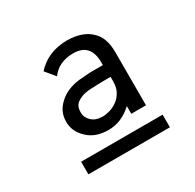

<svg xmlns="http://www.w3.org/2000/svg" viewBox="-111 -743 723 712"><g transform="rotate(-30 250.0 -387.0)"><path d="M325 -488V-476H311H273C258 -475 240 -474 219 -472C183 -467 154 -454 134 -434C112 -414 102 -390 102 -362C102 -333 113 -309 136 -288C158 -267 187 -257 224 -257C261 -257 295 -271 326 -300V-267H389V-485V-495C389 -537 378 -568 354 -589C332 -610 299 -621 257 -622C201 -622 156 -603 123 -566L157 -525C178 -554 210 -569 251 -569C300 -569 325 -542 325 -488ZM328 -424V-406C328 -388 325 -373 318 -361C311 -349 303 -339 293 -332C283 -325 272 -319 261 -316C250 -313 240 -311 231 -311C210 -311 194 -316 182 -328C172 -338 166 -350 166 -363C166 -376 168 -386 173 -394C178 -401 186 -408 197 -412C208 -418 223 -421 242 -422C261 -423 284 -424 312 -424ZM76 -206V-152H425V-206Z"/></g></svg>

Font: Inconsolatazi4
Style: Regular
Weight: 400
Designer: Raph Levien, Kirill Tkachev
Foundry: Cyreal
Version: Version 1.013